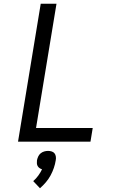

<svg xmlns="http://www.w3.org/2000/svg" viewBox="-20 -755 640 1023"><path d="M76 0 197 -735H281L172 -73H474L462 0ZM193 248 157 210Q172 197 184 180.5Q196 164 204 147Q197 145 190.5 140.5Q184 136 180.5 129.5Q177 123 176.5 115Q176 107 177 99Q179 89 183.5 79Q188 69 196.5 62Q205 55 215.5 52Q226 49 236 49Q246 49 255.5 52Q265 55 270.5 62Q276 69 277.5 79Q279 89 277 99Q274 119 267 139.5Q260 160 249.5 179.5Q239 199 224.5 216Q210 233 193 248Z"/></svg>

Font: Iosevka Extended Oblique
Style: Regular
Weight: 400
Width: 7
Italic angle: -9°
Monospace: yes
Designer: Belleve Invis
Foundry: Belleve Invis
Version: Version 32.0.1; ttfautohint (v1.8.4)